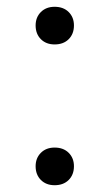

<svg xmlns="http://www.w3.org/2000/svg" viewBox="-20 -539 323 566"><path d="M141 -408Q116 -408 100.5 -423.5Q85 -439 85 -464Q85 -488 100.5 -503.5Q116 -519 141 -519Q167 -519 182.5 -503.5Q198 -488 198 -464Q198 -439 182.5 -423.5Q167 -408 141 -408ZM141 7Q116 7 100.5 -8.5Q85 -24 85 -49Q85 -73 100.5 -88.5Q116 -104 141 -104Q167 -104 182.5 -88.5Q198 -73 198 -49Q198 -24 182.5 -8.5Q167 7 141 7Z"/></svg>

Font: Montagu Slab 16pt Light
Style: Regular
Weight: 300
Designer: Florian Karsten
Foundry: Florian Karsten
Version: Version 1.000; ttfautohint (v1.8.3)